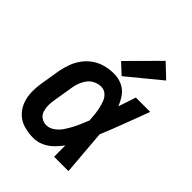

<svg xmlns="http://www.w3.org/2000/svg" viewBox="-223 -897 1021 1021"><g transform="rotate(45 288.0 -386.0)"><path d="M210 8Q239 8 267 -4.5Q295 -17 317.5 -38.5Q340 -60 358 -85Q358 -43 358 0H466Q460 -64 455.5 -127.5Q451 -191 445 -255Q473 -323 499 -392Q525 -461 551 -530H443Q427 -480 410 -431Q399 -460 381 -485.5Q363 -511 334 -524.5Q305 -538 271 -538Q240 -538 209 -530.5Q178 -523 150 -504.5Q122 -486 102 -459Q82 -432 71 -402Q60 -372 54 -341L36 -231Q30 -195 30.5 -159Q31 -123 43.5 -90.5Q56 -58 80.5 -34.5Q105 -11 139.5 -1.5Q174 8 210 8ZM210 -89Q189 -89 172 -100.5Q155 -112 149 -132Q143 -152 143 -173Q143 -194 147 -215L165 -325Q168 -346 175.5 -366Q183 -386 196.5 -404Q210 -422 230.5 -431.5Q251 -441 271 -441Q293 -441 309 -427.5Q325 -414 332.5 -394.5Q340 -375 344.5 -354.5Q349 -334 351.5 -313Q354 -292 355 -270Q346 -248 336.5 -225.5Q327 -203 315.5 -181.5Q304 -160 290 -139.5Q276 -119 254.5 -104Q233 -89 210 -89ZM309 -557 493 -708 417 -780 250 -612Z"/></g></svg>

Font: Iosevka Sparkle SmBdObl
Style: Regular
Weight: 600
Italic angle: -9°
Designer: Belleve Invis
Foundry: Belleve Invis
Version: Version 4.5.0; ttfautohint (v1.8.3)